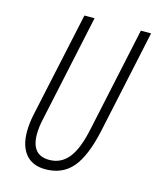

<svg xmlns="http://www.w3.org/2000/svg" viewBox="-110 -790 714 876"><g transform="rotate(15 247.0 -352.0)"><path d="M494.1 -713.9 389.2 -224.1Q362.3 -100.6 315.2 -45.4Q268.1 9.8 188 9.8Q127 9.8 95 -28.3Q63 -66.4 63 -134.8Q63 -171.4 71.8 -214.8L179.2 -713.9H227.1L119.1 -209Q109.9 -169.9 109.9 -134.8Q109.9 -36.1 193.8 -36.1Q249.5 -36.1 284.9 -80.1Q320.3 -124 340.8 -223.1L445.8 -713.9Z"/></g></svg>

Font: TypoPRO Open Sans Condensed
Style: Italic
Weight: 300
Width: 3
Italic angle: -12°
Foundry: Ascender Corporation
Version: Version 1.10